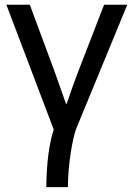

<svg xmlns="http://www.w3.org/2000/svg" viewBox="-20 -558 561 808"><path d="M6.8 -538.1H105.5L211.9 -251Q247.1 -153.3 257.8 -121.1H260.7Q282.2 -185.5 305.7 -248L418 -538.1H515.6L300.8 -16.6Q288.1 17.6 277.3 87.4Q266.6 157.2 265.6 229.5H174.8Q176.8 76.2 206.1 -12.7Z"/></svg>

Font: Gothic A1 Medium
Style: Regular
Weight: 500
Designer: HanYang I&C Co.,Ltd.
Foundry: HanYang I&C Co.,Ltd.
Version: Version 2.50